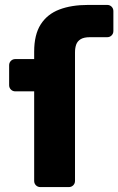

<svg xmlns="http://www.w3.org/2000/svg" viewBox="-20 -760 481 780"><path d="M143.9 0Q133.3 0 126 -7.2Q118.8 -14.5 118.8 -25.1V-388.9H42.2Q31.6 -388.9 24.4 -396.1Q17.1 -403.4 17.1 -414V-494.9Q17.1 -505.5 24.4 -512.8Q31.6 -520 42.2 -520H118.8V-550.1Q118.8 -619 145.3 -660.7Q171.9 -702.5 220.9 -721.2Q270 -740 337.9 -740H415.5Q426.1 -740 433.4 -732.8Q440.6 -725.5 440.6 -714.9V-634Q440.6 -623.4 433.4 -616.1Q426.1 -608.9 415.5 -608.9H345.4Q321 -608.9 307.7 -600.8Q294.5 -592.6 289.6 -579.1Q284.7 -565.5 284.7 -547V-25.1Q284.7 -14.5 277.5 -7.2Q270.2 0 259.6 0Z"/></svg>

Font: Rubik Light
Style: Regular
Weight: 300
Designer: Hubert and Fischer
Foundry: Hubert and Fischer
Version: Version 2.300;gftools[0.9.30]